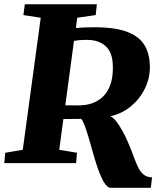

<svg xmlns="http://www.w3.org/2000/svg" viewBox="-30 -763 772 898"><path d="M487.5 115.5Q475.5 115.5 463.8 100.2Q452 85 442 61.8Q432 38.5 424 14.5Q413 -19 403.2 -54.2Q393.5 -89.5 384 -121.2Q374.5 -153 366 -175.8Q357.5 -198.5 349.5 -207Q341 -207 327 -206.8Q313 -206.5 297.5 -206.5Q282 -206.5 266.5 -206.5L247 -62.5L330 -48.5L326 0H-10L-5.5 -48.5L76.5 -62.5L160.5 -680L79.5 -692.5L86 -743H423L417.5 -692.5L331 -680L325 -632Q342 -633.5 362.5 -634.5Q383 -635.5 410.5 -635.5Q511 -635.5 567.5 -613Q624 -590.5 647.5 -549Q671 -507.5 671 -449Q671 -397 647.8 -349Q624.5 -301 582.8 -266.2Q541 -231.5 486 -219Q500 -213.5 514.5 -194.5Q529 -175.5 542.5 -151Q556 -126.5 566.5 -102.8Q577 -79 583 -63Q593 -37.5 601.5 -14.5Q610 8.5 620 26.8Q630 45 644.5 55.5Q659 66 681 66.5L675.5 115.5ZM275.5 -270.5Q288.5 -270.5 304.5 -270.2Q320.5 -270 333.8 -270Q347 -270 351.5 -270.5Q387 -272.5 415 -285.8Q443 -299 462 -322.5Q481 -346 490.2 -380Q499.5 -414 497.5 -459Q496 -517.5 464.2 -547Q432.5 -576.5 376 -576.5Q369 -576.5 359.2 -576.2Q349.5 -576 338.5 -575Q327.5 -574 316 -571.5Z"/></svg>

Font: Merriweather 28pt Black
Style: Italic
Weight: 900
Italic angle: -7.8°
Version: Version 2.101